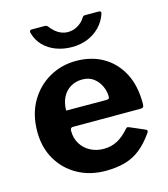

<svg xmlns="http://www.w3.org/2000/svg" viewBox="-112 -830 810 927"><g transform="rotate(-15 293.0 -366.0)"><path d="M189.9 -220Q189.9 -182.6 207.3 -154.4Q224.7 -126.2 254.5 -110.6Q284.3 -95 321.1 -95Q356.9 -95 387.3 -110.4Q417.8 -125.9 449.1 -161.6Q452.8 -165.9 456 -166.4Q459.2 -166.9 467.2 -163.5L538.6 -132.8Q553.2 -126.7 541.8 -112.8Q509.5 -66.9 474.6 -39.9Q439.7 -12.9 397.5 -1.4Q355.3 10 301.9 10Q224.1 10 162.9 -24Q101.6 -58 66.3 -118.4Q31.1 -178.9 31.1 -257.4Q31.1 -343.3 67.5 -406.7Q104 -470.1 165.1 -505.1Q226.1 -540 299 -540Q375.7 -540 433.8 -506.7Q492 -473.4 525.3 -411.1Q558.6 -348.7 558.6 -259.7Q558.6 -248.8 556.6 -242.8Q554.5 -236.9 542.1 -236.2H202.3Q196.5 -236.2 193.2 -232Q189.9 -227.9 189.9 -220ZM391.3 -319.9Q401.6 -319.9 405 -322.6Q408.3 -325.2 408.3 -333.9Q408.3 -359 396.7 -384.8Q385.1 -410.5 362.4 -428.1Q339.6 -445.7 305.1 -445.7Q271.9 -445.7 245.9 -429.7Q220 -413.8 206.1 -385.4Q192.3 -357.1 192.3 -320.6ZM466 -742Q483.2 -742 477.3 -726.6Q464.8 -690.6 439.1 -664.4Q413.5 -638.1 378.2 -623.7Q342.8 -609.4 300 -609.4Q258.4 -609.4 221.7 -622.9Q185 -636.4 159 -663Q133 -689.6 122.7 -728.3Q121.7 -733.1 123.6 -737.6Q125.5 -742 131.7 -742H196.6Q204.4 -742 208.2 -739.4Q212 -736.9 217.1 -730Q225.7 -719 237.6 -708.5Q249.6 -698 265.6 -691.3Q281.7 -684.6 300 -684.6Q326.4 -684.6 349.2 -698.3Q372 -712 383.6 -731Q387.7 -738.6 391.5 -740.3Q395.3 -742 400.4 -742Z"/></g></svg>

Font: Libre Franklin Thin
Style: Regular
Weight: 100
Designer: Pablo Impallari, Rodrigo Fuenzalida, Nhung Nguyen
Foundry: Impallari Type
Version: Version 3.000